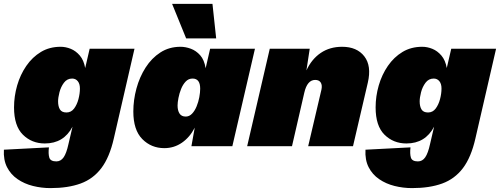

<svg xmlns="http://www.w3.org/2000/svg" viewBox="-51 -750 2565 985"><path d="M208 215Q162 215 118 204Q74 193 39 169Q4 145 -15 107.5Q-34 70 -31 18L200 6Q196 39 202 58.5Q208 78 238 78Q261 78 275.5 57Q290 36 300 -10L321 -100Q276 -14 179 -14Q112 -14 66.5 -59Q21 -104 21 -199Q21 -256 37 -311.5Q53 -367 84 -412Q115 -457 159 -483.5Q203 -510 260 -510Q286 -510 312 -499.5Q338 -489 358.5 -465Q379 -441 386 -401L409 -500H639L533 -40Q511 57 469 112.5Q427 168 362.5 191.5Q298 215 208 215ZM290 -173Q314 -173 329 -193Q344 -213 351.5 -241.5Q359 -270 359 -296Q359 -320 348 -333.5Q337 -347 319 -347Q293 -347 277 -325.5Q261 -304 254 -276.5Q247 -249 247 -230Q247 -204 256.5 -188.5Q266 -173 290 -173Z M792 10Q725 10 679 -36.5Q633 -83 633 -178Q633 -237 649 -296Q665 -355 696 -403.5Q727 -452 772 -481Q817 -510 875 -510Q901 -510 928 -500Q955 -490 976 -466.5Q997 -443 1004 -400L1027 -500H1257L1141 0H931L948 -95Q923 -46 882.5 -18Q842 10 792 10ZM902 -152Q920 -152 934 -166.5Q948 -181 957.5 -204Q967 -227 971.5 -251.5Q976 -276 976 -295Q976 -347 937 -347Q916 -347 901.5 -331.5Q887 -316 878 -293.5Q869 -271 864.5 -247.5Q860 -224 860 -209Q860 -183 870 -167.5Q880 -152 902 -152ZM1039 -730 1058 -553H904L832 -730Z M1217 0 1333 -500H1538L1521 -389Q1548 -447 1594.5 -478.5Q1641 -510 1704 -510Q1780 -510 1818 -461Q1856 -412 1836 -326L1760 0H1530L1598 -290Q1603 -313 1594.5 -326.5Q1586 -340 1566 -340Q1525 -340 1510 -274L1447 0Z M2063 215Q2017 215 1973 204Q1929 193 1894 169Q1859 145 1840 107.5Q1821 70 1824 18L2055 6Q2051 39 2057 58.5Q2063 78 2093 78Q2116 78 2130.5 57Q2145 36 2155 -10L2176 -100Q2131 -14 2034 -14Q1967 -14 1921.5 -59Q1876 -104 1876 -199Q1876 -256 1892 -311.5Q1908 -367 1939 -412Q1970 -457 2014 -483.5Q2058 -510 2115 -510Q2141 -510 2167 -499.5Q2193 -489 2213.5 -465Q2234 -441 2241 -401L2264 -500H2494L2388 -40Q2366 57 2324 112.5Q2282 168 2217.5 191.5Q2153 215 2063 215ZM2145 -173Q2169 -173 2184 -193Q2199 -213 2206.5 -241.5Q2214 -270 2214 -296Q2214 -320 2203 -333.5Q2192 -347 2174 -347Q2148 -347 2132 -325.5Q2116 -304 2109 -276.5Q2102 -249 2102 -230Q2102 -204 2111.5 -188.5Q2121 -173 2145 -173Z"/></svg>

Font: Work Sans Black
Style: Italic
Weight: 900
Italic angle: -13°
Designer: Wei Huang
Foundry: Wei Huang
Version: Version 2.009; ttfautohint (v1.8.3)